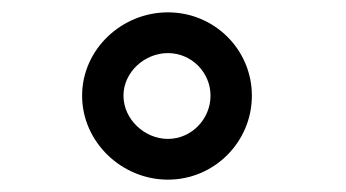

<svg xmlns="http://www.w3.org/2000/svg" viewBox="-20 -781 561 311"><path d="M180 -626C180 -664 214 -695 252 -695C290 -695 321 -664 321 -626C321 -588 290 -556 252 -556C214 -556 180 -588 180 -626ZM113 -626C113 -551 177 -490 252 -490C327 -490 388 -551 388 -626C388 -701 327 -761 252 -761C177 -761 113 -701 113 -626Z"/></svg>

Font: Charger Monospace
Style: Regular
Weight: 400
Designer: Jasper
Foundry: Cannot Into Space Fonts
Version: Version 0.980